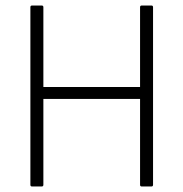

<svg xmlns="http://www.w3.org/2000/svg" viewBox="-20 -675 664 695"><path d="M96 0Q90 0 90 -6V-649Q90 -655 96 -655H131Q137 -655 137 -649V-360H487V-649Q487 -655 493 -655H528Q534 -655 534 -649V-6Q534 0 528 0H493Q487 0 487 -6V-317H137V-6Q137 0 131 0Z"/></svg>

Font: Sofia Sans Semi Condensed Light
Style: Regular
Weight: 300
Designer: Botio Nikoltchev, Ani Petrova
Foundry: lettersoup
Version: Version 4.100; ttfautohint (v1.8.4.7-5d5b)